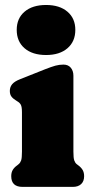

<svg xmlns="http://www.w3.org/2000/svg" viewBox="-20 -732 362 752"><path d="M160.5 -516.5Q107 -516.5 76.2 -543Q45.5 -569.5 45.5 -615Q45.5 -660 76.2 -686.2Q107 -712.5 160.5 -712.5Q213.5 -712.5 244.2 -686.2Q275 -660 275 -615Q275 -569.5 244.2 -543Q213.5 -516.5 160.5 -516.5ZM267.5 -435.5V-138Q267.5 -113 270.8 -103.8Q274 -94.5 280 -89.5L286.5 -84.5Q297.5 -76.5 303.5 -66.5Q309.5 -56.5 309.5 -42Q309.5 -22 297.8 -11Q286 0 265 0H68.5Q24 0 24 -42Q24 -56.5 30 -66.5Q36 -76.5 47.5 -84.5L53.5 -89.5Q59.5 -94.5 62.8 -103.8Q66 -113 66 -138V-292.5Q66 -313.5 61.5 -321.8Q57 -330 48 -335L42 -339Q30.5 -346 24.5 -354.2Q18.5 -362.5 18.5 -376Q18.5 -391 27.5 -402Q36.5 -413 58 -421.5L156 -460.5Q181.5 -470.5 197 -474.8Q212.5 -479 228.5 -479Q247 -479 257.2 -466.8Q267.5 -454.5 267.5 -435.5Z"/></svg>

Font: Fraunces 72pt S100 Black
Style: Regular
Weight: 900
Version: Version 1.000; ttfautohint (v1.8.3)